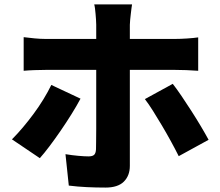

<svg xmlns="http://www.w3.org/2000/svg" viewBox="-20 -795 996 868"><path d="M87 -627Q110 -624 136.5 -621.5Q163 -619 185 -619H415V-684Q415 -694 414 -707Q413 -720 412 -732.5Q411 -745 409.5 -756.5Q408 -768 406 -775H577Q576 -770 574.5 -758.5Q573 -747 571.5 -733.5Q570 -720 568.5 -706Q567 -692 567 -683V-619H772Q795 -619 825.5 -621Q856 -623 876 -626V-475Q851 -477 822.5 -478Q794 -479 773 -479H567V-45Q567 -1 540 26Q513 53 457 53Q414 53 372.5 51Q331 49 291 44L276 -98Q306 -93 334.5 -90.5Q363 -88 380 -88Q398 -88 405.5 -95Q413 -102 414 -120Q414 -127 414.5 -152.5Q415 -178 415 -213.5Q415 -249 415 -290.5Q415 -332 415 -369.5Q415 -407 415 -436.5Q415 -466 415 -479H185Q164 -479 136 -478Q108 -477 87 -475ZM34 -165Q58 -189 83 -218.5Q108 -248 132 -280.5Q156 -313 176.5 -346.5Q197 -380 212 -411L344 -349Q327 -317 303 -278.5Q279 -240 253.5 -203Q228 -166 203.5 -133.5Q179 -101 160 -80ZM788 -89Q772 -121 752 -157.5Q732 -194 711.5 -228.5Q691 -263 671.5 -294Q652 -325 635 -347L761 -416Q779 -393 801 -360.5Q823 -328 845.5 -293Q868 -258 888.5 -223.5Q909 -189 923 -163Z"/></svg>

Font: Kinto Sans Black
Style: Regular
Weight: 900
Designer: Authors: Ryoko NISHIZUKA  (kana & ideographs); Paul D. Hunt (Latin, Greek & Cyrillic); Wenlong ZHANG  (bopomofo); Sandol
Foundry: Adobe Systems Incorporated, ookami Inc.
Version: Version 0.001